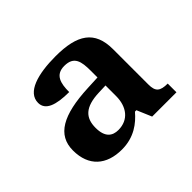

<svg xmlns="http://www.w3.org/2000/svg" viewBox="-90 -837 576 576"><g transform="rotate(-45 197.5 -549.5)"><path d="M139 -380C191 -380 224 -406 247 -433H253L273 -386H376V-423C344 -423 333 -432 333 -462V-612C333 -690 288 -719 196 -719C121 -719 60 -702 60 -657C60 -626 93 -614 149 -614C149 -651 156 -680 194 -680C235 -680 240 -653 240 -613V-585L197 -583C87 -578 33 -548 33 -482C33 -415 74 -380 139 -380ZM173 -429C148 -429 129 -442 129 -482C129 -524 150 -548 212 -550L240 -551V-506C240 -461 216 -429 173 -429Z"/></g></svg>

Font: Noto Serif Oriya Medium
Style: Regular
Weight: 500
Designer: David Williams
Foundry: Google LLC, David Williams
Version: Version 1.051